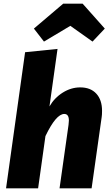

<svg xmlns="http://www.w3.org/2000/svg" viewBox="-20 -1028 603 1048"><path d="M537 -423Q537 -401 535 -389L480 0H305L354 -346L356 -370Q356 -406 331 -406Q286 -406 228 -285L188 0H13L117 -743L294 -761L250 -447Q277 -494 322.5 -522.5Q368 -551 418 -551Q474 -551 505.5 -517Q537 -483 537 -423ZM165 -872 325 -1008H431L552 -872L485 -801L364 -887L220 -801Z"/></svg>

Font: Trujillo ExtraBold
Style: Italic
Weight: 800
Italic angle: -8°
Designer: Fira Sans original fonts by bBox Type GmbH, Carrois Corporate GbR, & Edenspiekermann AG / Changes by Cristiano Sobral
Foundry: Fira Sans original fonts by bBox Type GmbH, Carrois Corporate GbR, & Edenspiekermann AG / Changes by Cristiano Sobral
Version: Version 4.301;July 28, 2020;FontCreator 13.0.0.2655 64-bit